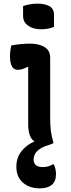

<svg xmlns="http://www.w3.org/2000/svg" viewBox="-20 -786 390 1056"><path d="M107 -753Q122 -758 143.5 -762Q165 -766 186 -766Q227 -766 252 -752Q277 -738 277 -704V-638Q245 -625 206 -625Q163 -625 135 -644.5Q107 -664 107 -698ZM135 -105V-416L130 -418Q118 -411 105 -406.5Q92 -402 78 -402Q35 -402 35 -477Q35 -493 37 -508.5Q39 -524 42 -536Q69 -541 94.5 -543.5Q120 -546 146 -546Q193 -546 224.5 -527.5Q256 -509 256 -468V-135Q256 -96 259.5 -68Q263 -40 274 0Q270 5 250 11Q165 35 165 92Q165 133 216 133Q245 133 270 118H276Q288 143 288 172Q288 212 264.5 231Q241 250 199 250Q142 250 106 218.5Q70 187 70 131Q70 80 99 44.5Q128 9 170 -8Q135 -29 135 -105Z"/></svg>

Font: Recursive Sn Csl St SmB
Style: Regular
Weight: 600
Version: Version 1.079;hotconv 1.0.112;makeotfexe 2.5.65598; ttfautoh